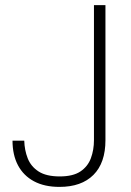

<svg xmlns="http://www.w3.org/2000/svg" viewBox="-20 -720 512 752"><path d="M213 12Q154 12 113 -10Q72 -32 50.5 -72.5Q29 -113 29 -169H75Q76 -132 88.5 -100Q101 -68 131 -48.5Q161 -29 214 -29Q266 -29 295 -48.5Q324 -68 336 -100.5Q348 -133 348 -171V-700H393V-171Q393 -82 346 -35Q299 12 213 12Z"/></svg>

Font: DM Sans 12pt ExtraLight
Style: Regular
Weight: 250
Version: Version 4.004;gftools[0.9.30]